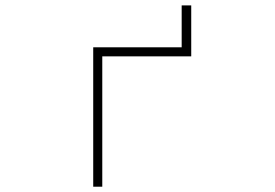

<svg xmlns="http://www.w3.org/2000/svg" viewBox="-20 -703 1040 725"><path d="M702.1 -490.2H366.2V2H332V-524.4H666V-682.6H702.1Z"/></svg>

Font: GenEi Gothic M ExtraLight
Style: Regular
Weight: 200
Designer: o_tamon (Modified); [Source Han Sans]
Ryoko NISHIZUKA  (kana & ideographs); Paul D. Hunt (Latin, Greek & Cyrillic); Wenl
Version: Version 1.1a;Original Version 1.004